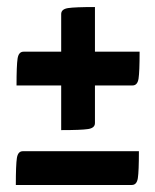

<svg xmlns="http://www.w3.org/2000/svg" viewBox="-20 -543 442 546"><path d="M154 -173V-300H27Q27 -357 30 -376.5Q33 -396 47 -396H154V-503Q154 -517 173.5 -520Q193 -523 250 -523V-396H377Q377 -339 374 -319.5Q371 -300 357 -300H250V-193Q250 -179 230.5 -176Q211 -173 154 -173ZM25 -17Q25 -74 28 -93.5Q31 -113 45 -113H375Q375 -56 372 -36.5Q369 -17 355 -17Z"/></svg>

Font: Yanone Kaffeesatz Bold
Style: Regular
Weight: 700
Designer: Yanone (Cyrillic: Daniel Pouzeot)
Foundry: Yanone
Version: Version 1.003;PS 001.003;hotconv 1.0.88;makeotf.lib2.5.64775